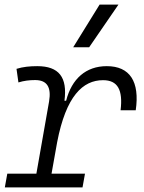

<svg xmlns="http://www.w3.org/2000/svg" viewBox="-20 -815 626 835"><path d="M1 0H338.9L349.6 -59.6H204.1L228.5 -196.3C267.1 -397.5 340.3 -466.3 428.2 -466.3C492.2 -466.3 515.1 -423.8 504.4 -335.4H570.3C588.4 -460 544.9 -527.3 444.3 -527.3C354 -527.3 292 -472.7 267.6 -377H260.3C273.9 -479 236.3 -527.3 142.1 -527.3C109.9 -527.3 79.6 -524.4 51.8 -515.6L60.1 -456.5C84 -463.9 107.9 -466.8 132.8 -466.8C184.1 -466.8 204.1 -436.5 193.4 -373.5L138.2 -59.6H11.7ZM298.3 -609.4H367.7L495.1 -794.9H413.1Z"/></svg>

Font: Cascadia Mono NF Light
Style: Italic
Weight: 300
Italic angle: -10°
Monospace: yes
Designer: Aaron Bell
Foundry: Saja Typeworks
Version: Version 2404.023